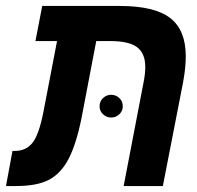

<svg xmlns="http://www.w3.org/2000/svg" viewBox="-43 -626 663 646"><path d="M148.9 -487.8H76.2L99.1 -606H358.9Q477.1 -606 529.5 -565.4Q582 -524.9 582 -437Q582 -397.9 573.2 -350.1L504.9 0H373L439.9 -348.1Q445.8 -377.9 445.8 -400.9Q445.8 -445.8 418.7 -466.8Q391.6 -487.8 328.1 -487.8H280.8L231.9 -231.9Q213.9 -141.6 188.2 -92.3Q162.6 -43 122.6 -21.5Q82.5 0 9.8 0H-22.9L-1 -118.2H6.8Q44.4 -118.2 66.2 -145.3Q87.9 -172.4 103 -249ZM292 -268.1Q292 -285.2 303.7 -296.1Q315.4 -307.1 331.1 -307.1Q346.7 -307.1 358.4 -296.1Q370.1 -285.2 370.1 -268.1Q370.1 -252.4 358.4 -241.5Q346.7 -230.5 331.1 -230.5Q315.4 -230.5 303.7 -241.5Q292 -252.4 292 -268.1Z"/></svg>

Font: Liberation Mono
Style: Bold Italic
Weight: 700
Italic angle: -12°
Monospace: yes
Designer: Steve Matteson
Foundry: Ascender Corporation
Version: Version 2.1.5